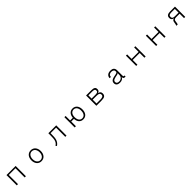

<svg xmlns="http://www.w3.org/2000/svg" viewBox="1095 -3620 6811 6811"><g transform="rotate(-45 4500.0 -215.0)"><path d="M729 40H668V-422H332V40H271V-476H729Z M1675 -218Q1675 -267 1662.5 -307.5Q1650 -348 1627 -377Q1604 -406 1571.5 -422Q1539 -438 1500 -438Q1461 -438 1428.5 -422Q1396 -406 1373 -377Q1350 -348 1337.5 -307.5Q1325 -267 1325 -218Q1325 -169 1337.5 -128.5Q1350 -88 1373 -59Q1396 -30 1428.5 -14Q1461 2 1500 2Q1539 2 1571.5 -14Q1604 -30 1627 -59Q1650 -88 1662.5 -128.5Q1675 -169 1675 -218ZM1736 -218Q1736 -158 1719.5 -108Q1703 -58 1672.5 -21.5Q1642 15 1598 35Q1554 55 1500 55Q1446 55 1402 35Q1358 15 1327.5 -21.5Q1297 -58 1280.5 -108Q1264 -158 1264 -218Q1264 -278 1280.5 -328Q1297 -378 1327.5 -414.5Q1358 -451 1402 -471Q1446 -491 1500 -491Q1554 -491 1598 -471Q1642 -451 1672.5 -414.5Q1703 -378 1719.5 -328Q1736 -278 1736 -218Z M2766 40H2705V-422H2427V-373Q2427 -294 2422.5 -231Q2418 -168 2402 -116Q2386 -64 2354.5 -21Q2323 22 2268 61L2233 21Q2278 -9 2305.5 -43Q2333 -77 2347.5 -122.5Q2362 -168 2366.5 -229Q2371 -290 2371 -373V-476H2766Z M3763 -218Q3763 -267 3752 -307.5Q3741 -348 3720 -377Q3699 -406 3668 -422Q3637 -438 3598 -438Q3559 -438 3528 -422Q3497 -406 3475.5 -377Q3454 -348 3443 -307.5Q3432 -267 3432 -218Q3432 -169 3443 -128.5Q3454 -88 3475 -59Q3496 -30 3527 -14Q3558 2 3597 2Q3636 2 3667 -14Q3698 -30 3719 -59Q3740 -88 3751 -128.5Q3762 -169 3762 -218ZM3824 -218Q3824 -158 3809 -108Q3794 -58 3765.5 -21.5Q3737 15 3694.5 35Q3652 55 3598 55Q3546 55 3505.5 37Q3465 19 3436.5 -14Q3408 -47 3392 -93Q3376 -139 3373 -195H3238V40H3176V-476H3237V-249H3372Q3376 -303 3392.5 -347.5Q3409 -392 3437.5 -424Q3466 -456 3506 -473.5Q3546 -491 3597 -491Q3651 -491 3693.5 -471Q3736 -451 3765 -414.5Q3794 -378 3809 -328Q3824 -278 3824 -218Z M4674 -110Q4674 -158 4641 -182Q4608 -206 4522 -206H4325V-14H4521Q4596 -14 4635 -36.5Q4674 -59 4674 -110ZM4648 -342Q4648 -360 4643 -375Q4638 -390 4624 -400.5Q4610 -411 4585.5 -416.5Q4561 -422 4522 -422H4325V-260H4521Q4561 -260 4585.5 -266Q4610 -272 4623.5 -283Q4637 -294 4642 -309Q4647 -324 4647 -342ZM4735 -111Q4735 -30 4686 5Q4637 40 4522 40H4264V-476H4521Q4621 -476 4665 -448Q4709 -420 4709 -349Q4709 -307 4687.5 -276Q4666 -245 4613 -238Q4666 -233 4700.5 -200.5Q4735 -168 4735 -111Z M5615 -247Q5608 -236 5593 -228Q5578 -220 5562 -217Q5505 -206 5461 -196.5Q5417 -187 5388 -173Q5359 -159 5344 -138.5Q5329 -118 5329 -86Q5329 -41 5360 -18.5Q5391 4 5443 4Q5480 4 5511.5 -7.5Q5543 -19 5565.5 -40Q5588 -61 5601 -91.5Q5614 -122 5614 -160ZM5732 36Q5721 38 5712.5 39Q5704 40 5692 40Q5650 40 5635 16Q5620 -8 5620 -50Q5606 -4 5559.5 25.5Q5513 55 5436 55Q5401 55 5370.5 47Q5340 39 5317 22Q5294 5 5280.5 -21.5Q5267 -48 5267 -84Q5267 -134 5288 -164.5Q5309 -195 5345.5 -214Q5382 -233 5431.5 -243.5Q5481 -254 5539 -265Q5577 -272 5596 -287Q5615 -302 5615 -331Q5615 -389 5578.5 -413.5Q5542 -438 5484 -438Q5431 -438 5392.5 -409.5Q5354 -381 5350 -318H5288Q5290 -362 5306 -394.5Q5322 -427 5349 -448.5Q5376 -470 5412 -480.5Q5448 -491 5491 -491Q5528 -491 5561.5 -484Q5595 -477 5620 -458Q5645 -439 5660 -407Q5675 -375 5675 -325V-51Q5675 -33 5684 -22.5Q5693 -12 5711 -12Q5716 -12 5721.5 -13Q5727 -14 5732 -16Z M6736 40H6675V-198H6324V40H6263V-476H6324V-252H6675V-476H6736Z M7736 40H7675V-198H7324V40H7263V-476H7324V-252H7675V-476H7736Z M8662 -235V-422H8480Q8417 -422 8384.5 -400.5Q8352 -379 8352 -328Q8352 -277 8384 -256Q8416 -235 8479 -235ZM8723 40H8662V-181H8480Q8423 -181 8397 -156Q8371 -131 8367 -71Q8365 -48 8359.5 -15Q8354 18 8346 40H8276Q8290 6 8297 -24Q8304 -54 8308 -93Q8318 -199 8409 -208Q8358 -213 8325.5 -243.5Q8293 -274 8293 -332Q8293 -411 8342 -443.5Q8391 -476 8476 -476H8723Z"/></g></svg>

Font: NanumGothicCoding
Style: Regular
Weight: 400
Monospace: yes
Designer: Kwon Bruce; Nicolas Noh; Sung-woo Choi; Go-un Cha; Soo-hyun Park;
Foundry: NHN Corporation
Version: Version 2.000;PS 1;hotconv 1.0.49;makeotf.lib2.0.14853